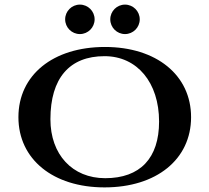

<svg xmlns="http://www.w3.org/2000/svg" viewBox="-20 -809 910 834"><path d="M263 -725C263 -689.7 291.7 -661 327 -661C362.3 -661 391 -689.7 391 -725C391 -760.3 362.3 -789 327 -789C291.7 -789 263 -760.3 263 -725ZM459 -725C459 -689.7 487.7 -661 523 -661C558.3 -661 587 -689.7 587 -725C587 -760.3 558.3 -789 523 -789C487.7 -789 459 -760.3 459 -725ZM60 -300C60 -117 210.8 5 434 5C659.9 5 810 -117 810 -300C810 -483 659.2 -605 436 -605C210.1 -605 60 -483 60 -300ZM199 -291C199 -469.2 281.6 -565 434 -565C575.8 -565 671 -450.5 671 -281C671 -121.8 588.6 -35 437 -35C294.5 -35 199 -137.3 199 -291Z"/></svg>

Font: Prida01
Style: Black
Weight: 900
Designer: gluk
Foundry: gluk
Version: Version 00.072